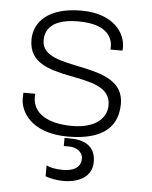

<svg xmlns="http://www.w3.org/2000/svg" viewBox="-52 -565 638 805"><g transform="rotate(5 267.0 -162.0)"><path d="M96 -157H46C46 -157 45 -151 45 -132C45 -80 90 10 248 10C367 10 457 -30 457 -146C457 -334 111 -246 111 -383C111 -408 117 -475 249 -475C385 -475 394 -405 394 -382V-369H444C444 -369 445 -377 445 -383C445 -443 394 -521 258 -521C121 -521 60 -458 60 -381C60 -187 406 -293 406 -136C406 -78 355 -36 261 -36C159 -36 95 -74 95 -143C95 -148 95 -152 96 -157ZM169 138V184C193 193 222 197 247 197C293 197 365 179 365 106C365 37 313 17 259 17H234V51H256C283 51 314 66 314 97C314 140 275 151 238 151C205 151 182 145 169 138Z"/></g></svg>

Font: Chivo Light
Style: Regular
Weight: 300
Designer: Hector Gatti
Foundry: Omnibus-Type
Version: Version 1.003;PS 001.003;hotconv 1.0.70;makeotf.lib2.5.58329